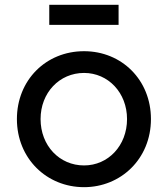

<svg xmlns="http://www.w3.org/2000/svg" viewBox="-20 -763 694 795"><path d="M328 12C480 12 605 -105 605 -270C605 -432 484 -551 328 -551C170 -551 50 -431 50 -270C50 -107 173 12 328 12ZM148 -270C148 -379 226 -461 328 -461C428 -461 506 -379 506 -270C506 -160 428 -78 328 -78C226 -78 148 -160 148 -270ZM184 -660H471V-743H184Z"/></svg>

Font: Mluvka Medium
Style: Regular
Weight: 500
Designer: Modified by Jiří Krblich, Original typeface by Gumpita Rahayu
Foundry: Gumpita Rahayu & Jiří Krblich
Version: Version 2.000;Glyphs 3.1.1 (3134)